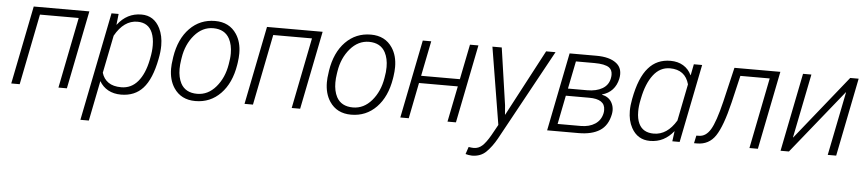

<svg xmlns="http://www.w3.org/2000/svg" viewBox="-44 -808 5808 1291"><g transform="rotate(5 2860.5 -162.0)"><path d="M410.5 0H353.5L448.5 -478H187L92 0H35L140.5 -528.5H516Z M576.5 203H519.5L665.5 -528.5H713.5L705.5 -456L706.5 -455Q769.5 -538 867.5 -538Q952.5 -538 993 -457Q1017.5 -407 1017.5 -341.5Q1017.5 -299 1007.5 -250Q981 -113 924 -50.5Q869 10 777 10.5Q726.5 10.5 689.2 -10Q652 -30.5 630.5 -68ZM773.5 -39Q841 -39 885.5 -91.8Q930 -144.5 949 -239.5L951 -250Q961 -298.5 960.5 -338Q960.5 -387 945.5 -423Q918.5 -487.5 844.5 -487.5Q753.5 -487.5 693 -380L642 -125.5Q654 -84.5 686.5 -61.8Q719 -39 773.5 -39Z M1278 10Q1181 10 1132 -64Q1097 -117 1097 -193Q1097 -223 1102.5 -256L1104.5 -272Q1124 -396 1193.5 -467Q1263 -538 1364.5 -538Q1461 -538 1510 -464Q1545 -411 1545 -335Q1545 -305 1540 -272L1537.5 -256Q1517.5 -132.5 1448.2 -61.2Q1379 10 1278 10ZM1286 -39.5Q1359 -39.5 1412.2 -101.5Q1465.5 -163.5 1480.5 -256Q1484.5 -280 1486.2 -295.2Q1488 -310.5 1488 -330Q1488 -387 1466.5 -428Q1434.5 -488 1356.5 -488.5Q1283 -488.5 1229.2 -425.8Q1175.5 -363 1161.5 -272L1159 -256Q1154 -224.5 1154 -196Q1154 -139.5 1175 -99Q1207 -39.5 1286 -39.5Z M1985 0H1928L2023 -478H1761.5L1666.5 0H1609.5L1715 -528.5H2090.5Z M2329.5 10Q2232.5 10 2183.5 -64Q2148.5 -117 2148.5 -193Q2148.5 -223 2154 -256L2156 -272Q2175.5 -396 2245 -467Q2314.5 -538 2416 -538Q2512.5 -538 2561.5 -464Q2596.5 -411 2596.5 -335Q2596.5 -305 2591.5 -272L2589 -256Q2569 -132.5 2499.8 -61.2Q2430.5 10 2329.5 10ZM2337.5 -39.5Q2410.5 -39.5 2463.8 -101.5Q2517 -163.5 2532 -256Q2536 -280 2537.8 -295.2Q2539.5 -310.5 2539.5 -330Q2539.5 -387 2518 -428Q2486 -488 2408 -488.5Q2334.5 -488.5 2280.8 -425.8Q2227 -363 2213 -272L2210.5 -256Q2205.5 -224.5 2205.5 -196Q2205.5 -139.5 2226.5 -99Q2258.5 -39.5 2337.5 -39.5Z M3036.5 0H2979.5L3028 -242H2766L2718 0H2661L2766.5 -528.5H2823.5L2776 -291.5H3037.5L3085 -528.5H3142Z M3162.5 213.5Q3153.5 213.5 3140 211.2Q3126.5 209 3119.5 206.5L3136 157.5Q3157 161 3170.5 161Q3202.5 161 3227.5 138.5Q3252.5 116 3282 64.5L3322 -7.5L3236.5 -528.5H3299.5L3355.5 -143L3360.5 -80.5H3362L3599 -528.5H3662.5L3327 84.5Q3296.5 139 3259.2 176.2Q3222 213.5 3162.5 213.5Z M3864.5 0H3652L3757.5 -528.5H3938.5Q4027.5 -528.5 4073 -493Q4108.5 -466 4108.5 -418Q4108.5 -404 4105 -387Q4095.5 -343.5 4068.8 -314Q4042 -284.5 3998.5 -272.5V-271Q4043.5 -261.5 4064 -227Q4078.5 -202.5 4079 -173Q4079 -160.5 4076.5 -146.5Q4061 -68.5 4007.2 -34.2Q3953.5 0 3864.5 0ZM3874.5 -49Q3932.5 -49 3971.2 -74.5Q4010 -100 4020 -147.5Q4022.5 -159.5 4022 -170.5Q4022 -243.5 3913.5 -243H3757L3718.5 -49ZM3896.5 -292Q3959 -292 3999.2 -315.8Q4039.5 -339.5 4048.5 -385.5Q4051 -398 4051 -409.5Q4051 -442 4029.5 -458Q4000 -478.5 3929 -478.5H3804.5L3767 -292Z M4346.5 10.5Q4262.5 10.5 4221 -65.5Q4194.5 -114 4194.5 -179Q4194.5 -216 4203 -259.5Q4230.5 -406.5 4289.5 -472.5Q4346 -538 4438.5 -538Q4488 -538 4524.5 -516Q4561 -494 4580 -453.5L4581.5 -454L4596 -528.5H4652L4546.5 0H4497L4506 -67.5L4505 -68.5Q4475 -30.5 4435.5 -10Q4396 10.5 4346.5 10.5ZM4367.5 -40.5Q4458 -40.5 4519 -142L4568.5 -390.5Q4542 -487 4439.5 -487.5Q4372 -487.5 4327 -429Q4282 -370.5 4262 -269.5L4260 -259.5Q4250.5 -215 4251 -178.5Q4251 -131 4266.5 -98.5Q4294 -40.5 4367.5 -40.5Z M5074.5 0H5017.5L5112.5 -478H4914.5L4871.5 -295Q4832.5 -132.5 4788.2 -66.2Q4744 0 4663.5 0H4643.5L4654.5 -52L4672 -52.5Q4718.5 -52.5 4750 -104.5Q4781.5 -156.5 4815 -295L4870 -528.5H5180Z M5603 0H5546L5632 -429.5L5630.5 -430L5284 0H5227.5L5333 -528.5H5389.5L5303 -97L5304.5 -96.5L5651.5 -528.5H5708.5Z"/></g></svg>

Font: Roberto Sans Light
Style: Italic
Weight: 300
Italic angle: -11°
Designer: Google
Version: Version 1.00;June 11, 2020;FontCreator 12.0.0.2522 64-bit; t